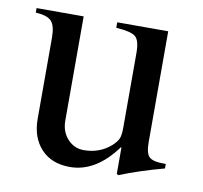

<svg xmlns="http://www.w3.org/2000/svg" viewBox="-59 -513 619 586"><g transform="rotate(10 250.0 -220.0)"><path d="M480 -50V-36Q402 -15 343 9L338 6V-76H336Q273 10 193 10Q136 10 103.5 -25Q71 -60 71 -118V-369Q71 -406 58 -420Q45 -434 9 -436V-450H155V-127Q155 -93 175.5 -70.5Q196 -48 226 -48Q275 -48 310 -79Q323 -91 328 -101.5Q333 -112 333 -137V-368Q333 -407 319 -418.5Q305 -430 259 -433V-450H417V-107Q417 -72 428.5 -61Q440 -50 474 -50Z"/></g></svg>

Font: STIX
Style: Regular
Weight: 400
Designer: MicroPress Inc., with final additions and corrections provided by Coen Hoffman, Elsevier (retired)
Version: Version 1.1.1